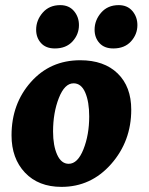

<svg xmlns="http://www.w3.org/2000/svg" viewBox="-20 -719 581 749"><path d="M267 -394Q232 -394 209.5 -336.5Q187 -279 187 -206Q187 -151 203 -115.5Q219 -80 248 -80Q283 -80 305.5 -136.5Q328 -193 328 -265Q328 -322 312.5 -358Q297 -394 267 -394ZM220 10Q130 10 77.5 -45.5Q25 -101 25 -191Q25 -314 100.5 -399Q176 -484 293 -484Q386 -484 439 -432.5Q492 -381 492 -291Q492 -168 413.5 -79Q335 10 220 10ZM194 -530Q159 -530 140 -551Q121 -572 121 -603Q121 -640 146.5 -669.5Q172 -699 215 -699Q249 -699 268.5 -676Q288 -653 288 -621Q288 -585 263 -557.5Q238 -530 194 -530ZM422 -530Q387 -530 368 -551Q349 -572 349 -603Q349 -640 374.5 -669.5Q400 -699 443 -699Q477 -699 496.5 -676Q516 -653 516 -621Q516 -585 491 -557.5Q466 -530 422 -530Z"/></svg>

Font: Overlock Black
Style: Italic
Weight: 900
Designer: Dario Muhafara
Foundry: Dario Manuel Muhafara
Version: Version 1.002